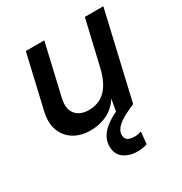

<svg xmlns="http://www.w3.org/2000/svg" viewBox="-168 -623 911 963"><g transform="rotate(-30 287.5 -141.5)"><path d="M201 8Q147 8 107 -16Q67 -40 49.5 -85Q32 -130 47 -194L118 -500H225L157 -207Q143 -148 168.5 -116.5Q194 -85 245 -85Q305 -85 343 -124Q381 -163 399 -240L460 -500H567L451 0Q379 30 351.5 54.5Q324 79 324 105Q324 130 340 137.5Q356 145 377 145Q389 145 398 143Q407 141 416 138L409 208Q385 217 353 217Q306 217 274 194Q242 171 242 124Q242 44 358 -11L370 -79Q343 -36 299 -14Q255 8 201 8Z"/></g></svg>

Font: Prodigy Sans Medium
Style: Italic
Weight: 500
Italic angle: -13°
Designer: Wei Huang
Foundry: Wei Huang
Version: Version 1.003; ttfautohint (v1.8.3)